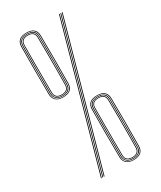

<svg xmlns="http://www.w3.org/2000/svg" viewBox="-203 -871 787 941"><g transform="rotate(-30 190.5 -400.0)"><path d="M116.2 -436.5Q88.2 -436.5 74.6 -449.5Q61 -462.5 60.8 -484.5Q59.2 -619.2 60.8 -753.2Q61.2 -801.5 116.2 -801.5Q170.8 -801.5 171.5 -753.2Q172.5 -684.5 172.4 -617.6Q172.2 -550.8 171.5 -484.5Q170.8 -436.5 116.2 -436.5ZM92.8 0 317 -800H321L96.8 0ZM76.8 0 301 -800H305L80.8 0ZM84.8 0 309 -800H313L88.8 0ZM116.2 -439.5Q167.2 -439.5 167.8 -484.5Q168.8 -561.2 168.8 -623.6Q168.8 -686 167.8 -753Q167.2 -798.5 116.2 -798.5Q65 -798.5 64.5 -753Q64 -704 63.8 -662Q63.5 -620 63.6 -577.6Q63.8 -535.2 64.5 -484.5Q65 -439.5 116.2 -439.5ZM116.2 -442.8Q92.2 -442.8 80.2 -454.1Q68.2 -465.5 68 -484.8Q67.8 -520.5 67.5 -567.6Q67.2 -614.8 67.4 -663.6Q67.5 -712.5 68 -753Q68.5 -795.2 116.2 -795.2Q163.5 -795.2 164 -754.2Q164.8 -702 164.9 -660Q165 -618 164.9 -576.4Q164.8 -534.8 164 -483.5Q163.5 -442.8 116.2 -442.8ZM116.2 -446Q160 -446 160.5 -484.8Q161.2 -541.5 161.4 -612Q161.5 -682.5 160.5 -753Q160 -792 116.2 -792Q72.2 -792 71.8 -753Q70.2 -614.2 71.8 -484.8Q72.2 -446 116.2 -446ZM116.2 -449Q76 -449 75.5 -484.8Q75 -540.5 74.8 -584.4Q74.5 -628.2 74.8 -668.4Q75 -708.5 75.5 -753Q76 -789 116.2 -789Q156.2 -789 156.8 -752.8Q157.5 -703.8 157.6 -661.9Q157.8 -620 157.6 -577.8Q157.5 -535.5 156.8 -484.8Q156.2 -449 116.2 -449ZM116.2 -452.2Q152.8 -452.2 153.2 -485Q153.8 -520.8 153.9 -568.1Q154 -615.5 153.9 -664.2Q153.8 -713 153.2 -752.8Q152.8 -785.8 116.2 -785.8Q79.5 -785.8 79 -752.8Q78.5 -712.8 78.4 -665.8Q78.2 -618.8 78.4 -571.8Q78.5 -524.8 79 -484.8Q79.5 -452.2 116.2 -452.2ZM262.2 2.5Q234.2 2.5 220.6 -10.5Q207 -23.5 206.8 -45.5Q205.2 -180.2 206.8 -314.2Q207.2 -362.5 262.2 -362.5Q316.8 -362.5 317.5 -314.2Q318.5 -245.5 318.4 -178.6Q318.2 -111.8 317.5 -45.5Q316.8 2.5 262.2 2.5ZM262.2 -0.5Q313.2 -0.5 313.8 -45.5Q314.8 -122.2 314.8 -184.6Q314.8 -247 313.8 -314Q313.2 -359.5 262.2 -359.5Q211 -359.5 210.5 -314Q210 -265 209.8 -223Q209.5 -181 209.8 -138.6Q210 -96.2 210.5 -45.5Q211 -0.5 262.2 -0.5ZM262.2 -3.8Q238.2 -3.8 226.2 -15.1Q214.2 -26.5 214 -45.8Q213.8 -81.5 213.5 -128.6Q213.2 -175.8 213.4 -224.6Q213.5 -273.5 214 -314Q214.5 -356.2 262.2 -356.2Q309.5 -356.2 310 -315.2Q310.8 -263 310.9 -221Q311 -179 310.9 -137.4Q310.8 -95.8 310 -44.5Q309.5 -3.8 262.2 -3.8ZM262.2 -7Q306 -7 306.5 -45.8Q307.2 -102.5 307.4 -173Q307.5 -243.5 306.5 -314Q306 -353 262.2 -353Q218.2 -353 217.8 -314Q216.2 -175.2 217.8 -45.8Q218.2 -7 262.2 -7ZM262.2 -10Q222 -10 221.5 -45.8Q221 -101.5 220.8 -145.4Q220.5 -189.2 220.8 -229.4Q221 -269.5 221.5 -314Q222 -350 262.2 -350Q302.2 -350 302.8 -313.8Q303.5 -264.8 303.6 -222.9Q303.8 -181 303.6 -138.8Q303.5 -96.5 302.8 -45.8Q302.2 -10 262.2 -10ZM262.2 -13.2Q298.8 -13.2 299.2 -46Q299.8 -81.8 299.9 -129.1Q300 -176.5 299.9 -225.2Q299.8 -274 299.2 -313.8Q298.8 -346.8 262.2 -346.8Q225.5 -346.8 225 -313.8Q224.5 -273.8 224.4 -226.8Q224.2 -179.8 224.4 -132.8Q224.5 -85.8 225 -45.8Q225.5 -13.2 262.2 -13.2Z"/></g></svg>

Font: Big Shoulders Inline Display Thin
Style: Regular
Weight: 100
Designer: Patric King
Foundry: XO Type Co
Version: Version 1.000